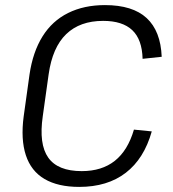

<svg xmlns="http://www.w3.org/2000/svg" viewBox="-20 -727 678 754"><path d="M291 7Q208 7 155 -24Q102 -55 81.5 -117.5Q61 -180 73 -270L96 -435Q109 -523 147 -584Q185 -645 247.5 -676Q310 -707 392 -707Q501 -707 556 -656Q611 -605 615 -504L540 -496Q538 -572 499.5 -608.5Q461 -645 385 -645Q294 -645 240 -593Q186 -541 171 -435L148 -271Q132 -161 169.5 -108Q207 -55 301 -55Q380 -55 431 -95.5Q482 -136 506 -218L576 -211Q546 -104 474 -48.5Q402 7 291 7Z"/></svg>

Font: Pathway Extreme 8pt Thin 12pt Light
Style: Italic
Weight: 300
Italic angle: -8°
Version: Version 1.001;gftools[0.9.26]